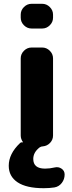

<svg xmlns="http://www.w3.org/2000/svg" viewBox="-20 -770 378 1010"><path d="M210 220Q119 220 72.5 189Q26 158 26 102Q26 39 85 -17Q91 -23 100 -21L101 -22Q89 -39 89 -57V-463Q89 -486 106 -503Q123 -520 146 -520H202Q225 -520 242 -503Q259 -486 259 -463V-57Q259 -35 243.5 -18.5Q228 -2 205 0Q197 0 189 5Q155 31 155 66Q155 117 217 117Q242 117 267 111Q287 106 303.5 117Q320 128 320 148Q320 173 305 192.5Q290 212 266 216Q241 220 210 220ZM146 -750H202Q225 -750 242 -733Q259 -716 259 -693V-677Q259 -654 242 -637Q225 -620 202 -620H146Q123 -620 106 -637Q89 -654 89 -677V-693Q89 -716 106 -733Q123 -750 146 -750Z"/></svg>

Font: Rounded Mplus 1c ExtraBold
Style: Regular
Weight: 800
Version: Version 1.059.20150529